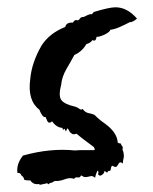

<svg xmlns="http://www.w3.org/2000/svg" viewBox="-20 -503 419 527"><path d="M43 -76Q118 -97 186 -90Q193 -91 212 -91H239Q241 -93 239 -96L238 -99V-101Q237 -100 238 -99L214 -117Q207 -122 190 -136Q180 -132 175 -138L172 -140L170 -144Q169 -147 165 -151L163 -147L161 -142L159 -146L157 -150Q154 -143 151 -152Q135 -153 123 -170Q116 -163 111 -169Q110 -170 108 -175L105 -182Q100 -180 95 -188Q92 -192 88 -202Q55 -227 63 -286Q67 -331 94 -378Q116 -412 159 -429Q162 -442 180 -441Q185 -449 190 -448Q193 -446 197 -449L200 -453L204 -456Q208 -456 211 -457L217 -460Q227 -465 232 -464L233 -465L235 -467Q237 -469 237 -470Q280 -483 297 -483Q329 -483 356 -452Q345 -442 336 -442L322 -435L309 -429Q296 -423 282 -421Q283 -419 279 -415.5Q275 -412 267 -408Q251 -401 245 -402L244 -397L242 -393Q239 -390 234 -393Q227 -384 217 -382Q206 -362 184 -352L173 -332L162 -313Q150 -292 148 -271Q140 -240 148 -229Q156 -217 187 -210Q188 -210 192 -208L197 -205Q202 -200 207 -204Q212 -196 221 -193L230 -191L239 -188Q249 -178 258 -171L269 -163L279 -155Q302 -134 303 -112Q305 -110 307 -110L310 -109H312L313 -105L316 -101Q318 -96 316 -93Q320 -85 320 -73L318 -63L317 -54Q309 -62 304 -51L302 -48L299 -45Q295 -44 289 -48Q285 -47 285 -43L284 -39L283 -35L281 -34H278Q276 -33 274 -29L271 -31L267 -34Q266 -27 260 -23Q253 -18 249 -25Q252 -31 248 -35Q243 -26 241 -15Q238 -18 232 -20Q230 -20 222 -18Q211 -15 206 -20L204 -21H202Q200 -16 197 -16H189Q186 -16 183 -12Q174 -16 161 -12L149 -8Q139 -6 137 -6Q134 -7 130 -6L126 -4L123 -2L120 -1H118Q115 0 114 3Q111 0 107 0Q106 1 103 1.5Q100 2 99 2Q88 6 87 2Q72 5 63 -8Q53 -7 46 -10Q46 -17 39 -21Q36 -30 28 -28Q24 -52 43 -76Z"/></svg>

Font: Kom-post
Style: Regular
Weight: 400
Designer: @guaschetti
Foundry: guaschetti
Version: Version 1.00 December 6, 2021, initial release